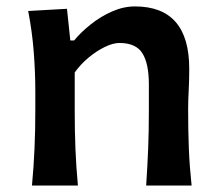

<svg xmlns="http://www.w3.org/2000/svg" viewBox="-20 -572 673 592"><path d="M78.6 0Q84 -58.6 86.4 -113.5Q88.9 -168.5 88.9 -235.4V-289.1Q88.9 -349.6 84 -412.4Q79.1 -475.1 66.9 -538.1L186.5 -544.9L196.8 -447.3H208.5Q229.5 -472.7 259.8 -496.8Q290 -521 325.4 -536.6Q360.8 -552.2 396 -552.2Q563.5 -552.2 563.5 -359.9Q563.5 -324.7 561.8 -293Q560.1 -261.2 560.1 -235.4Q560.1 -168.5 562.3 -113.5Q564.5 -58.6 570.8 0H430.7Q434.6 -58.6 436.8 -112.8Q439 -167 439 -229.5V-312Q439 -375.5 419.2 -407.5Q399.4 -439.5 348.1 -439.5Q328.6 -439.5 303.2 -427.2Q277.8 -415 253.2 -394.5Q228.5 -374 210.4 -348.6V-229.5Q210.4 -167 212.6 -112.8Q214.8 -58.6 220.2 0Z"/></svg>

Font: Pinar SemiBold
Style: Regular
Weight: 600
Designer: Amin Abedi
Version: Version 3.000